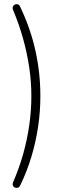

<svg xmlns="http://www.w3.org/2000/svg" viewBox="-20 -732 321 937"><path d="M78 174Q74 182 67 184Q60 186 53 183.5Q46 181 43 174Q40 167 44 157Q74 88 93.5 18Q113 -52 123 -122.5Q133 -193 133 -263Q133 -334 122.5 -404Q112 -474 92.5 -544Q73 -614 44 -683Q40 -693 43 -700Q46 -707 52.5 -710Q59 -713 66.5 -711Q74 -709 78 -700Q129 -593 153 -484.5Q177 -376 177 -263Q177 -188 166 -114Q155 -40 133.5 32Q112 104 78 174Z"/></svg>

Font: Nunito ExtraLight ExtraLight
Style: Regular
Weight: 250
Version: Version 3.602